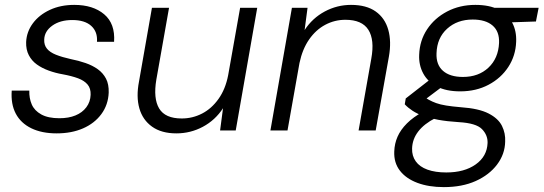

<svg xmlns="http://www.w3.org/2000/svg" viewBox="-20 -534 2225 786"><path d="M212 12Q151 12 108 -9Q65 -30 44.5 -69Q24 -108 28 -163H100Q99 -132 110 -106.5Q121 -81 149 -65.5Q177 -50 223 -50Q261 -50 289 -61.5Q317 -73 333.5 -95Q350 -117 351 -146Q352 -172 338.5 -188Q325 -204 299.5 -213.5Q274 -223 236 -230Q207 -235 179.5 -245Q152 -255 131 -270Q110 -285 98 -308Q86 -331 87 -362Q89 -404 114.5 -438.5Q140 -473 184 -493.5Q228 -514 284 -514Q361 -514 406.5 -475.5Q452 -437 447 -363H377Q380 -404 353.5 -428Q327 -452 276 -452Q226 -452 194 -429Q162 -406 161 -372Q160 -350 172 -335Q184 -320 209 -310Q234 -300 270 -292Q301 -286 330 -276Q359 -266 380.5 -250.5Q402 -235 414 -212Q426 -189 425 -155Q423 -105 395 -67Q367 -29 320 -8.5Q273 12 212 12Z M702 12Q641 12 602.5 -15.5Q564 -43 550.5 -90.5Q537 -138 549 -200L602 -502H672L620 -208Q607 -131 631.5 -90Q656 -49 724 -49Q768 -49 807 -69Q846 -89 874.5 -129Q903 -169 914 -226L963 -502H1033L945 0H881L893 -91Q861 -42 810.5 -15Q760 12 702 12Z M1087 0 1175 -502H1239L1227 -411Q1259 -460 1309.5 -487Q1360 -514 1417 -514Q1480 -514 1518 -487Q1556 -460 1569.5 -412Q1583 -364 1572 -302L1518 0H1448L1500 -294Q1514 -371 1488 -412Q1462 -453 1394 -453Q1350 -453 1311.5 -432.5Q1273 -412 1245.5 -372.5Q1218 -333 1206 -276L1157 0Z M1797 232Q1735 232 1688.5 214.5Q1642 197 1617 164.5Q1592 132 1594 86Q1595 54 1607.5 25.5Q1620 -3 1646 -29Q1672 -55 1711 -76L1763 -51Q1716 -27 1692 4.5Q1668 36 1667 74Q1666 104 1682 126.5Q1698 149 1730 160.5Q1762 172 1807 172Q1881 172 1927.5 139Q1974 106 1976 51Q1977 19 1953 -5.5Q1929 -30 1858 -34Q1810 -37 1774.5 -43.5Q1739 -50 1713.5 -59Q1688 -68 1669 -80.5Q1650 -93 1637 -107L1641 -131L1745 -212L1802 -188L1697 -109L1708 -143Q1722 -133 1735.5 -125.5Q1749 -118 1765.5 -112Q1782 -106 1806.5 -102Q1831 -98 1867 -95Q1940 -90 1980 -69.5Q2020 -49 2035 -18.5Q2050 12 2048 46Q2047 97 2015 139.5Q1983 182 1927.5 207Q1872 232 1797 232ZM1864 -160Q1807 -160 1769 -179.5Q1731 -199 1712.5 -233.5Q1694 -268 1696 -310Q1698 -368 1728.5 -414Q1759 -460 1810.5 -487Q1862 -514 1926 -514Q1984 -514 2021.5 -494.5Q2059 -475 2077 -441Q2095 -407 2093 -363Q2091 -306 2061 -260Q2031 -214 1980 -187Q1929 -160 1864 -160ZM1875 -219Q1939 -219 1979.5 -257Q2020 -295 2023 -358Q2025 -405 1996.5 -429.5Q1968 -454 1915 -454Q1852 -454 1810.5 -416.5Q1769 -379 1767 -316Q1765 -269 1793.5 -244Q1822 -219 1875 -219ZM1995 -440 1981 -502H2185L2174 -446Z"/></svg>

Font: DM Sans 16pt Light
Style: Italic
Weight: 300
Italic angle: -10°
Version: Version 4.004;gftools[0.9.30]